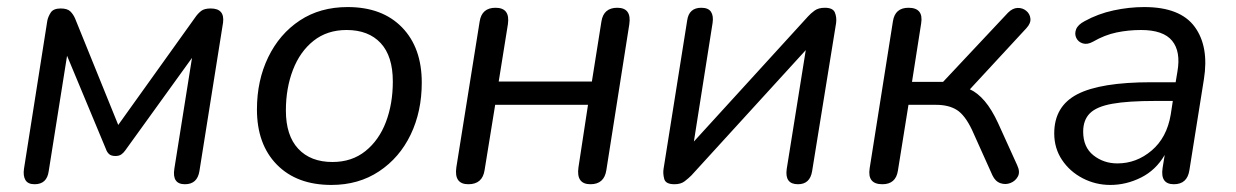

<svg xmlns="http://www.w3.org/2000/svg" viewBox="-20 -515 3501 544"><path d="M78 7Q59 7 52 -5Q45 -17 48 -37L114 -456Q116 -467 123.5 -479Q131 -491 152 -491Q171 -491 179.5 -482.5Q188 -474 193 -462L315 -161L534 -467Q541 -477 550 -484Q559 -491 577 -491Q617 -491 612 -451L545 -30Q539 7 504 7Q467 7 474 -37L524 -351L335 -89Q331 -83 324.5 -78Q318 -73 307 -73Q295 -73 289 -78.5Q283 -84 280 -93L170 -357L118 -30Q113 7 78 7Z M919 9Q821 9 764.5 -48.5Q708 -106 708 -205Q708 -287 740 -353Q772 -419 829.5 -457Q887 -495 965 -495Q1063 -495 1119 -437.5Q1175 -380 1175 -281Q1175 -199 1143.5 -133.5Q1112 -68 1054 -29.5Q996 9 919 9ZM922 -56Q977 -56 1015.5 -87Q1054 -118 1073.5 -169.5Q1093 -221 1093 -284Q1093 -356 1058.5 -393Q1024 -430 962 -430Q907 -430 868.5 -399.5Q830 -369 810 -317Q790 -265 790 -202Q790 -131 825 -93.5Q860 -56 922 -56Z M1307 7Q1266 7 1273 -41L1339 -454Q1345 -493 1384 -493Q1426 -493 1419 -446L1393 -284H1657L1684 -454Q1690 -493 1729 -493Q1770 -493 1763 -446L1698 -33Q1692 7 1653 7Q1612 7 1619 -41L1646 -218H1383L1353 -33Q1347 7 1307 7Z M1891 7Q1866 7 1862 -8Q1858 -23 1860 -36L1927 -457Q1932 -493 1967 -493Q1987 -493 1994.5 -481.5Q2002 -470 1999 -450L1946 -114L2269 -468Q2277 -477 2288 -485Q2299 -493 2317 -493Q2340 -493 2345.5 -479.5Q2351 -466 2349 -450L2281 -30Q2275 7 2241 7Q2203 7 2209 -36L2263 -373L1939 -18Q1931 -10 1920 -1.5Q1909 7 1891 7Z M2480 7Q2437 7 2444 -38L2510 -455Q2516 -493 2554 -493Q2597 -493 2590 -449L2564 -283H2652L2836 -479Q2849 -492 2863 -492.5Q2877 -493 2887.5 -484.5Q2898 -476 2899.5 -462.5Q2901 -449 2888 -435L2728 -262Q2750 -252 2770 -228.5Q2790 -205 2808 -166L2862 -47Q2871 -28 2864 -15Q2857 -2 2843 3.5Q2829 9 2814.5 4Q2800 -1 2792 -18L2734 -147Q2714 -189 2691 -203.5Q2668 -218 2632 -218H2554L2524 -31Q2518 7 2480 7Z M3126 9Q3084 9 3047.5 -10Q3011 -29 2989 -62Q2967 -95 2967 -137Q2967 -214 3032.5 -248Q3098 -282 3242 -282H3311L3316 -312Q3326 -369 3301 -399.5Q3276 -430 3213 -430Q3177 -430 3143.5 -423Q3110 -416 3077 -397Q3061 -388 3048 -392Q3035 -396 3029.5 -407.5Q3024 -419 3029 -432Q3034 -445 3053 -455Q3091 -476 3135 -485.5Q3179 -495 3222 -495Q3324 -495 3365 -439Q3406 -383 3391 -290L3350 -33Q3344 7 3306 7Q3267 7 3274 -39L3280 -76Q3255 -33 3213 -12Q3171 9 3126 9ZM3146 -52Q3200 -52 3243 -88.5Q3286 -125 3297 -190L3303 -229H3253Q3176 -229 3131.5 -221Q3087 -213 3068 -194Q3049 -175 3049 -142Q3049 -98 3078 -75Q3107 -52 3146 -52Z"/></svg>

Font: Nunito
Style: Italic
Weight: 400
Italic angle: -9°
Designer: Vernon Adams
Foundry: Vernon Adams
Version: Version 3.601; ttfautohint (v1.8.2.53-6de2)